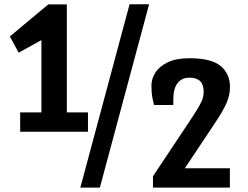

<svg xmlns="http://www.w3.org/2000/svg" viewBox="-20 -854 1129 874"><path d="M71.8 -342.3H168.5V-671.4L64.9 -614.3L24.9 -688L199.7 -834H284.2V-342.3H380.4V-254.4H71.8ZM569.8 -834.5H658.7L434.6 0H345.7ZM676.3 -51.8 841.8 -300.3Q871.1 -344.2 885 -368.4Q898.9 -392.6 903.1 -407.2Q907.2 -421.9 907.2 -437Q907.2 -500.5 842.3 -500.5Q807.1 -500.5 788.1 -475.3Q769 -450.2 769 -403.8V-376H681.2Q676.3 -395 672.9 -413.6Q669.4 -432.1 669.4 -465.3Q669.4 -495.1 687.3 -523.4Q705.1 -551.8 743.4 -570.3Q781.7 -588.9 842.3 -588.9Q940.9 -588.9 983.9 -554Q1026.9 -519 1026.9 -456.5Q1026.9 -420.9 1011 -384.5Q995.1 -348.1 955.1 -288.6L821.3 -87.9H1026.4V0H676.3Z"/></svg>

Font: Fjalla One
Style: Regular
Weight: 400
Designer: Irina Smirnova, Eben Sorkin
Foundry: Sorkin Type
Version: Version 1.002; ttfautohint (v1.8.4.7-5d5b);gftools[0.9.25]